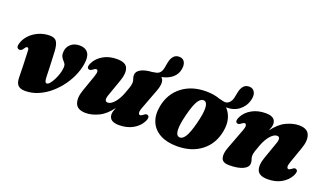

<svg xmlns="http://www.w3.org/2000/svg" viewBox="-68 -1112 2656 1562"><g transform="rotate(20 1260.0 -330.5)"><path d="M106.5 -70Q106 -119.5 104.2 -176.2Q102.5 -233 99.5 -296.5Q99 -315 95.2 -320.2Q91.5 -325.5 85.5 -325.5Q75.5 -325.5 66 -310.5Q56.5 -295 49 -289.8Q41.5 -284.5 32 -284.5Q19.5 -285 12.5 -294.2Q5.5 -303.5 10 -323.5Q19.5 -365.5 50.5 -400.5Q81.5 -435.5 127.2 -456.5Q173 -477.5 225.5 -477.5Q270 -477.5 286.2 -451.5Q302.5 -425.5 305.5 -369.5Q309.5 -291 311.5 -236.5Q313.5 -182 314 -153Q315 -122.5 320 -112.5Q325 -102.5 334.5 -102.5Q345.5 -102.5 359.2 -118.5Q373 -134.5 386 -159.8Q399 -185 408.2 -213.5Q417.5 -242 419.5 -267Q421.5 -288 416.8 -298.2Q412 -308.5 399.5 -322Q385.5 -336.5 378.5 -352.5Q371.5 -368.5 373.5 -392.5Q376.5 -433 405.8 -459Q435 -485 481.5 -485Q527.5 -485 550.8 -458.8Q574 -432.5 570 -380.5Q566 -327 544.2 -271.2Q522.5 -215.5 486.2 -164.2Q450 -113 403 -72.5Q356 -32 301.5 -8.5Q247 15 188.5 15Q147.5 15 127.5 -4.5Q107.5 -24 106.5 -70Z M1195.5 -141.5Q1217 -130.5 1195.5 -88.5Q1171.5 -42 1120.8 -13.5Q1070 15 1001.5 15Q915 15 915 -49Q915 -62 919.8 -77Q924.5 -92 931.5 -108.5Q881.5 -40 823.5 -12.5Q765.5 15 714 15Q641.5 15 623 -31.5Q604.5 -78 630 -150L679 -289.5Q691 -323.5 687.5 -336.8Q684 -350 674 -350Q664.5 -350 649 -338Q637 -328.5 629.2 -326.8Q621.5 -325 614 -328.5Q592.5 -339.5 614 -381.5Q638 -428 687.8 -456.5Q737.5 -485 805 -485Q881 -485 897.5 -442.5Q914 -400 889.5 -331.5L840.5 -192.5Q815 -126 853.5 -126Q880 -126 909.2 -159.2Q938.5 -192.5 959 -246Q973 -282 980.8 -306.8Q988.5 -331.5 988.5 -347.5Q988.5 -364 982.8 -378Q977 -392 977 -410Q977 -441 1012.2 -460.8Q1047.5 -480.5 1112 -484Q1116 -486 1120.5 -486.5Q1152.5 -488.5 1169 -503.5Q1185.5 -518.5 1191.5 -548.5L1201 -600.5Q1208 -635.5 1226.8 -656.5Q1245.5 -677.5 1278.5 -675.5Q1309.5 -673.5 1322.2 -648.5Q1335 -623.5 1327 -584.5Q1319 -542 1285.2 -512.8Q1251.5 -483.5 1192.5 -470.5Q1211 -455.5 1211.5 -426.2Q1212 -397 1197 -357L1130.5 -180.5Q1118 -147 1121.8 -133.5Q1125.5 -120 1135.5 -120Q1145 -120 1160.5 -132Q1172.5 -142 1180.2 -143.8Q1188 -145.5 1195.5 -141.5Z M1577.5 -486Q1645.5 -486 1697.5 -466Q1703.5 -465 1712.5 -463Q1721.5 -461 1735.5 -457.5Q1762 -451 1782.2 -468.8Q1802.5 -486.5 1809 -518L1819 -567Q1826 -602 1844.5 -622.8Q1863 -643.5 1896.5 -642Q1927 -640 1941 -613.5Q1955 -587 1942.5 -540.5Q1928 -487.5 1882.8 -452.5Q1837.5 -417.5 1771.5 -419Q1804.5 -385 1817 -336.8Q1829.5 -288.5 1818 -228.5Q1796.5 -114 1712.5 -49.5Q1628.5 15 1503.5 15Q1416 15 1357 -16.8Q1298 -48.5 1273.2 -106.5Q1248.5 -164.5 1263 -242.5Q1285 -357 1368.8 -421.5Q1452.5 -486 1577.5 -486ZM1494.5 -61Q1522 -55 1546.2 -91.2Q1570.5 -127.5 1594 -220.5Q1639.5 -398 1586.5 -410Q1559 -416 1534.8 -379.8Q1510.5 -343.5 1487 -250.5Q1441.5 -73 1494.5 -61Z M1899 -328.5Q1877.5 -339.5 1899 -381.5Q1923 -428 1973.8 -456.5Q2024.5 -485 2093 -485Q2179.5 -485 2179.5 -421Q2179.5 -408 2174.8 -393Q2170 -378 2163 -361.5Q2213 -430 2271 -457.5Q2329 -485 2380.5 -485Q2453 -485 2471.5 -438.5Q2490 -392 2464.5 -320L2415.5 -180.5Q2403.5 -146.5 2407 -133.2Q2410.5 -120 2420.5 -120Q2430 -120 2445.5 -132Q2457.5 -142 2465.2 -143.8Q2473 -145.5 2480.5 -141.5Q2502 -130.5 2480.5 -88.5Q2456.5 -42 2406.8 -13.5Q2357 15 2289.5 15Q2214 15 2197.2 -27.5Q2180.5 -70 2205 -138.5L2254 -277.5Q2279.5 -344 2241 -344Q2215 -344 2185.5 -310.8Q2156 -277.5 2135.5 -224Q2121.5 -188 2113.8 -163.2Q2106 -138.5 2106 -122.5Q2106 -106 2111.8 -92Q2117.5 -78 2117.5 -60Q2117.5 -26 2074.5 -5.5Q2031.5 15 1954 15Q1899.5 15 1887.5 -19.5Q1875.5 -54 1897.5 -113L1964 -289.5Q1977 -323.5 1973 -336.8Q1969 -350 1959 -350Q1949.5 -350 1934 -338Q1922 -328.5 1914.2 -326.8Q1906.5 -325 1899 -328.5Z"/></g></svg>

Font: Fraunces 9pt S000 Black
Style: Italic
Weight: 900
Italic angle: -16°
Version: Version 1.000; ttfautohint (v1.8.3)